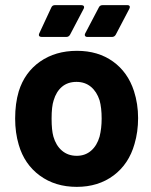

<svg xmlns="http://www.w3.org/2000/svg" viewBox="-20 -720 589 748"><path d="M53 -156Q39 -203 39 -258Q39 -317 53 -364Q76 -438 136 -480Q196 -522 280 -522Q362 -522 420 -480.5Q478 -439 502 -365Q518 -315 518 -260Q518 -206 504 -159Q482 -81 422.5 -36.5Q363 8 279 8Q195 8 135 -36Q75 -80 53 -156ZM368 -188Q376 -220 376 -258Q376 -300 368 -329Q357 -363 334 -382Q311 -401 278 -401Q244 -401 221.5 -382Q199 -363 189 -329Q181 -305 181 -258Q181 -213 188 -188Q198 -153 221.5 -133Q245 -113 279 -113Q312 -113 335 -133Q358 -153 368 -188ZM133 -590 180 -691Q184 -700 194 -700H297Q304 -700 306.5 -696Q309 -692 306 -686L253 -585Q248 -576 238 -576H143Q136 -576 133 -579.5Q130 -583 133 -590ZM312 -590 365 -691Q369 -700 380 -700H476Q483 -700 485 -696Q487 -692 484 -686L431 -585Q426 -576 416 -576H321Q314 -576 311.5 -580Q309 -584 312 -590Z"/></svg>

Font: UMi
Style: Bold
Weight: 700
Designer: Peter Middis
Foundry: We Are UMi
Version: Version 1.0